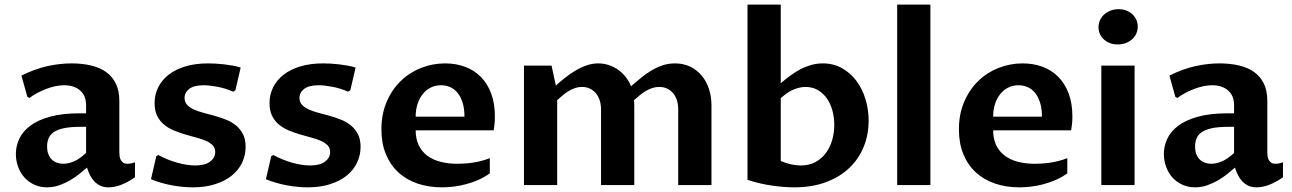

<svg xmlns="http://www.w3.org/2000/svg" viewBox="-20 -802 5600 832"><path d="M356.9 -75.7Q343.3 -64 325 -49.1Q306.6 -34.2 284.7 -21.2Q262.7 -8.3 237.3 0.7Q211.9 9.8 184.1 9.8Q153.3 9.8 128.2 -2Q103 -13.7 85.4 -33.4Q67.9 -53.2 58.3 -79.6Q48.8 -106 48.8 -134.8Q48.8 -169.4 64 -201.4Q79.1 -233.4 112.1 -257.8Q145 -282.2 197.8 -296.6Q250.5 -311 325.7 -311H353V-346.2Q353 -387.7 326.9 -410.2Q300.8 -432.6 257.8 -432.6Q240.2 -432.6 220.2 -428.5Q200.2 -424.3 180.4 -416.7Q160.6 -409.2 141.8 -399.2Q123 -389.2 107.4 -377.4L98.6 -382.3L72.8 -474.6Q133.8 -504.4 187.3 -515.9Q240.7 -527.3 290 -527.3Q335.9 -527.3 374.3 -518.3Q412.6 -509.3 439.7 -490Q466.8 -470.7 481.9 -439.9Q497.1 -409.2 497.1 -365.7V-142.1Q497.1 -133.8 498.3 -125Q499.5 -116.2 503.4 -108.9Q507.3 -101.6 514.2 -96.9Q521 -92.3 532.2 -92.3Q539.1 -92.3 547.4 -93.8Q555.7 -95.2 564.9 -99.1V-33.7Q535.6 -13.2 506.6 -1.7Q477.5 9.8 450.2 9.8Q430.7 9.8 416 3.2Q401.4 -3.4 390.1 -14.6Q378.9 -25.9 370.8 -41.5Q362.8 -57.1 356.9 -75.7ZM353 -252.4H328.1Q283.2 -252.4 255.1 -246.1Q227.1 -239.7 211.4 -228.3Q195.8 -216.8 189.9 -201.2Q184.1 -185.5 184.1 -167.5Q184.1 -148.4 189.5 -134.3Q194.8 -120.1 204.3 -110.8Q213.9 -101.6 226.6 -96.9Q239.3 -92.3 253.9 -92.3Q274.9 -92.3 299.1 -102.1Q323.2 -111.8 353 -139.2Z M657.2 -125 666 -130.4Q705.6 -108.9 748.3 -96.9Q791 -85 826.2 -85Q868.7 -85 890.6 -101.8Q912.6 -118.7 912.6 -143.1Q912.6 -161.1 901.4 -172.6Q890.1 -184.1 871.6 -192.1Q853 -200.2 829.3 -206.3Q805.7 -212.4 781.2 -219.7Q756.8 -227.1 733.2 -236.8Q709.5 -246.6 690.9 -262Q672.4 -277.3 661.1 -299.8Q649.9 -322.3 649.9 -355Q649.9 -392.1 665.5 -423.6Q681.2 -455.1 710.9 -478.3Q740.7 -501.5 783.9 -514.4Q827.1 -527.3 882.3 -527.3Q896 -527.3 914.1 -526.4Q932.1 -525.4 951.2 -523.2Q970.2 -521 988.8 -517.6Q1007.3 -514.2 1022.9 -509.3L1000 -410.6L989.7 -404.8Q973.6 -412.1 956.3 -417.5Q939 -422.9 922.1 -426Q905.3 -429.2 890.1 -430.9Q875 -432.6 862.8 -432.6Q820.8 -432.6 800.3 -417Q779.8 -401.4 779.8 -377.4Q779.8 -358.9 791.3 -347.2Q802.7 -335.4 821.3 -327.1Q839.8 -318.8 863.5 -312.7Q887.2 -306.6 912.1 -299.6Q937 -292.5 960.7 -283Q984.4 -273.4 1002.9 -258.1Q1021.5 -242.7 1033 -220.5Q1044.4 -198.2 1044.4 -165.5Q1044.4 -129.4 1029.3 -97.4Q1014.2 -65.4 985.1 -41.7Q956.1 -18.1 913.3 -4.2Q870.6 9.8 815.9 9.8Q794.4 9.8 771.2 7.6Q748 5.4 724.6 1Q701.2 -3.4 678.2 -10Q655.3 -16.6 634.3 -25.4Z M1155.3 -125 1164.1 -130.4Q1203.6 -108.9 1246.3 -96.9Q1289.1 -85 1324.2 -85Q1366.7 -85 1388.7 -101.8Q1410.6 -118.7 1410.6 -143.1Q1410.6 -161.1 1399.4 -172.6Q1388.2 -184.1 1369.6 -192.1Q1351.1 -200.2 1327.4 -206.3Q1303.7 -212.4 1279.3 -219.7Q1254.9 -227.1 1231.2 -236.8Q1207.5 -246.6 1189 -262Q1170.4 -277.3 1159.2 -299.8Q1147.9 -322.3 1147.9 -355Q1147.9 -392.1 1163.6 -423.6Q1179.2 -455.1 1209 -478.3Q1238.8 -501.5 1282 -514.4Q1325.2 -527.3 1380.4 -527.3Q1394 -527.3 1412.1 -526.4Q1430.2 -525.4 1449.2 -523.2Q1468.3 -521 1486.8 -517.6Q1505.4 -514.2 1521 -509.3L1498 -410.6L1487.8 -404.8Q1471.7 -412.1 1454.3 -417.5Q1437 -422.9 1420.2 -426Q1403.3 -429.2 1388.2 -430.9Q1373 -432.6 1360.8 -432.6Q1318.8 -432.6 1298.3 -417Q1277.8 -401.4 1277.8 -377.4Q1277.8 -358.9 1289.3 -347.2Q1300.8 -335.4 1319.3 -327.1Q1337.9 -318.8 1361.6 -312.7Q1385.3 -306.6 1410.2 -299.6Q1435.1 -292.5 1458.7 -283Q1482.4 -273.4 1501 -258.1Q1519.5 -242.7 1531 -220.5Q1542.5 -198.2 1542.5 -165.5Q1542.5 -129.4 1527.3 -97.4Q1512.2 -65.4 1483.2 -41.7Q1454.1 -18.1 1411.4 -4.2Q1368.7 9.8 1314 9.8Q1292.5 9.8 1269.3 7.6Q1246.1 5.4 1222.7 1Q1199.2 -3.4 1176.3 -10Q1153.3 -16.6 1132.3 -25.4Z M2102.5 -50.8Q2078.6 -33.7 2052.2 -22.2Q2025.9 -10.7 1999 -3.7Q1972.2 3.4 1945.8 6.6Q1919.4 9.8 1895.5 9.8Q1836.9 9.8 1788.6 -6.8Q1740.2 -23.4 1705.6 -55.7Q1670.9 -87.9 1651.9 -134.5Q1632.8 -181.2 1632.8 -241.2Q1632.8 -307.6 1655.5 -360.6Q1678.2 -413.6 1716.3 -450.7Q1754.4 -487.8 1804.4 -507.6Q1854.5 -527.3 1909.2 -527.3Q1955.6 -527.3 1995.1 -512.7Q2034.7 -498 2063.5 -469Q2092.3 -439.9 2108.4 -397Q2124.5 -354 2124.5 -297.4Q2124.5 -280.8 2123 -265.4Q2121.6 -250 2119.1 -237.3H1781.2Q1781.2 -200.7 1794.2 -173.3Q1807.1 -146 1830.8 -127.9Q1854.5 -109.9 1887.9 -101.1Q1921.4 -92.3 1961.9 -92.3Q1975.1 -92.3 1991.7 -93.3Q2008.3 -94.2 2026.9 -96.9Q2045.4 -99.6 2064.7 -104.5Q2084 -109.4 2102.5 -116.7ZM1992.7 -296.4Q1992.7 -330.6 1984.9 -356.2Q1977.1 -381.8 1963.4 -398.9Q1949.7 -416 1931.2 -424.3Q1912.6 -432.6 1891.1 -432.6Q1867.2 -432.6 1847.2 -422.9Q1827.1 -413.1 1812.5 -395Q1797.9 -377 1789.6 -352.1Q1781.2 -327.1 1781.2 -296.4Z M2250.5 -517.6H2370.1L2388.7 -431.2Q2405.8 -446.8 2426.8 -463.6Q2447.8 -480.5 2471.2 -494.6Q2494.6 -508.8 2520.3 -518.1Q2545.9 -527.3 2572.3 -527.3Q2597.2 -527.3 2619.6 -519.5Q2642.1 -511.7 2660.4 -498.3Q2678.7 -484.9 2692.6 -466.8Q2706.5 -448.7 2714.4 -428.2Q2733.9 -444.8 2754.9 -462.4Q2775.9 -480 2799.3 -494.4Q2822.8 -508.8 2848.9 -518.1Q2875 -527.3 2904.8 -527.3Q2941.4 -527.3 2970.7 -513.2Q3000 -499 3020.5 -474.6Q3041 -450.2 3052 -417Q3063 -383.8 3063 -345.7V0H2918.9V-327.6Q2918.9 -350.1 2913.1 -368.2Q2907.2 -386.2 2896.2 -398.9Q2885.3 -411.6 2870.1 -418.5Q2855 -425.3 2836.4 -425.3Q2821.3 -425.3 2807.6 -420.9Q2793.9 -416.5 2780.5 -408.9Q2767.1 -401.4 2753.9 -390.6Q2740.7 -379.9 2727.1 -367.7Q2728.5 -357.4 2728.5 -345.7V0H2584.5V-327.6Q2584.5 -350.1 2578.4 -368.2Q2572.3 -386.2 2561.3 -398.9Q2550.3 -411.6 2535.2 -418.5Q2520 -425.3 2501.5 -425.3Q2486.8 -425.3 2473.4 -420.9Q2460 -416.5 2446.8 -408.9Q2433.6 -401.4 2420.7 -390.9Q2407.7 -380.4 2394.5 -368.2V0H2250.5Z M3219.2 -782.2H3363.3V-441.4Q3383.8 -459 3405 -474.6Q3426.3 -490.2 3448.7 -502Q3471.2 -513.7 3495.4 -520.5Q3519.5 -527.3 3545.9 -527.3Q3591.8 -527.3 3628.7 -506.6Q3665.5 -485.8 3691.2 -451.4Q3716.8 -417 3730.5 -372.1Q3744.1 -327.1 3744.1 -278.8Q3744.1 -218.8 3722.9 -166.3Q3701.7 -113.8 3660.6 -74.5Q3619.6 -35.2 3559.3 -12.7Q3499 9.8 3421.4 9.8Q3401.9 9.8 3377.9 8.1Q3354 6.3 3327.9 2.7Q3301.8 -1 3274.2 -7.3Q3246.6 -13.7 3219.2 -22.5ZM3363.3 -104.5Q3386.7 -94.2 3408.7 -89.6Q3430.7 -85 3449.7 -85Q3486.3 -85 3513.4 -99.6Q3540.5 -114.3 3558.8 -138.9Q3577.1 -163.6 3586.2 -195.3Q3595.2 -227.1 3595.2 -261.2Q3595.2 -293.9 3586.9 -323.7Q3578.6 -353.5 3562.7 -376Q3546.9 -398.4 3523.7 -411.9Q3500.5 -425.3 3470.2 -425.3Q3448.2 -425.3 3421.4 -415Q3394.5 -404.8 3363.3 -376.5Z M3867.7 -782.2H4011.7V0H3867.7Z M4605 -50.8Q4581.1 -33.7 4554.7 -22.2Q4528.3 -10.7 4501.5 -3.7Q4474.6 3.4 4448.2 6.6Q4421.9 9.8 4397.9 9.8Q4339.4 9.8 4291 -6.8Q4242.7 -23.4 4208 -55.7Q4173.3 -87.9 4154.3 -134.5Q4135.3 -181.2 4135.3 -241.2Q4135.3 -307.6 4158 -360.6Q4180.7 -413.6 4218.8 -450.7Q4256.8 -487.8 4306.9 -507.6Q4356.9 -527.3 4411.6 -527.3Q4458 -527.3 4497.6 -512.7Q4537.1 -498 4565.9 -469Q4594.7 -439.9 4610.8 -397Q4627 -354 4627 -297.4Q4627 -280.8 4625.5 -265.4Q4624 -250 4621.6 -237.3H4283.7Q4283.7 -200.7 4296.6 -173.3Q4309.6 -146 4333.3 -127.9Q4356.9 -109.9 4390.4 -101.1Q4423.8 -92.3 4464.4 -92.3Q4477.5 -92.3 4494.1 -93.3Q4510.7 -94.2 4529.3 -96.9Q4547.9 -99.6 4567.1 -104.5Q4586.4 -109.4 4605 -116.7ZM4495.1 -296.4Q4495.1 -330.6 4487.3 -356.2Q4479.5 -381.8 4465.8 -398.9Q4452.1 -416 4433.6 -424.3Q4415 -432.6 4393.6 -432.6Q4369.6 -432.6 4349.6 -422.9Q4329.6 -413.1 4314.9 -395Q4300.3 -377 4292 -352.1Q4283.7 -327.1 4283.7 -296.4Z M4752.4 -517.6H4896.5V0H4752.4ZM4823.2 -609.4Q4804.7 -609.4 4789.6 -615.2Q4774.4 -621.1 4763.4 -631.1Q4752.4 -641.1 4746.3 -654.8Q4740.2 -668.5 4740.2 -684.1Q4740.2 -700.2 4746.8 -714.6Q4753.4 -729 4765.1 -739.5Q4776.9 -750 4792.7 -756.1Q4808.6 -762.2 4827.1 -762.2Q4845.7 -762.2 4860.8 -756.3Q4876 -750.5 4887 -740.2Q4897.9 -730 4904.1 -716.1Q4910.2 -702.1 4910.2 -686.5Q4910.2 -669.9 4903.6 -655.8Q4897 -641.6 4885.3 -631.3Q4873.5 -621.1 4857.7 -615.2Q4841.8 -609.4 4823.2 -609.4Z M5331.5 -75.7Q5317.9 -64 5299.6 -49.1Q5281.2 -34.2 5259.3 -21.2Q5237.3 -8.3 5211.9 0.7Q5186.5 9.8 5158.7 9.8Q5127.9 9.8 5102.8 -2Q5077.6 -13.7 5060.1 -33.4Q5042.5 -53.2 5033 -79.6Q5023.4 -106 5023.4 -134.8Q5023.4 -169.4 5038.6 -201.4Q5053.7 -233.4 5086.7 -257.8Q5119.6 -282.2 5172.4 -296.6Q5225.1 -311 5300.3 -311H5327.6V-346.2Q5327.6 -387.7 5301.5 -410.2Q5275.4 -432.6 5232.4 -432.6Q5214.8 -432.6 5194.8 -428.5Q5174.8 -424.3 5155 -416.7Q5135.3 -409.2 5116.5 -399.2Q5097.7 -389.2 5082 -377.4L5073.2 -382.3L5047.4 -474.6Q5108.4 -504.4 5161.9 -515.9Q5215.3 -527.3 5264.6 -527.3Q5310.5 -527.3 5348.9 -518.3Q5387.2 -509.3 5414.3 -490Q5441.4 -470.7 5456.5 -439.9Q5471.7 -409.2 5471.7 -365.7V-142.1Q5471.7 -133.8 5472.9 -125Q5474.1 -116.2 5478 -108.9Q5481.9 -101.6 5488.8 -96.9Q5495.6 -92.3 5506.8 -92.3Q5513.7 -92.3 5522 -93.8Q5530.3 -95.2 5539.6 -99.1V-33.7Q5510.3 -13.2 5481.2 -1.7Q5452.1 9.8 5424.8 9.8Q5405.3 9.8 5390.6 3.2Q5376 -3.4 5364.7 -14.6Q5353.5 -25.9 5345.5 -41.5Q5337.4 -57.1 5331.5 -75.7ZM5327.6 -252.4H5302.7Q5257.8 -252.4 5229.7 -246.1Q5201.7 -239.7 5186 -228.3Q5170.4 -216.8 5164.6 -201.2Q5158.7 -185.5 5158.7 -167.5Q5158.7 -148.4 5164.1 -134.3Q5169.4 -120.1 5179 -110.8Q5188.5 -101.6 5201.2 -96.9Q5213.9 -92.3 5228.5 -92.3Q5249.5 -92.3 5273.7 -102.1Q5297.9 -111.8 5327.6 -139.2Z"/></svg>

Font: Proza Libre
Style: SemiBold
Weight: 600
Designer: Jasper de Waard
Foundry: Jasper de Waard
Version: Version 1.000; ttfautohint (v1.4.1.8-43bc) -l 8 -r 50 -G 200